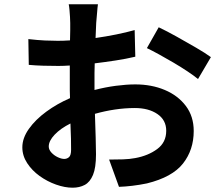

<svg xmlns="http://www.w3.org/2000/svg" viewBox="-20 -829 1040 894"><path d="M279 -89Q292 -89 301.5 -97.5Q311 -106 311 -132Q311 -151 310.5 -183Q310 -215 308 -254Q262 -231 234.5 -202Q207 -173 207 -147Q207 -132 219.5 -118.5Q232 -105 249 -97Q266 -89 279 -89ZM420 -445V-410Q470 -423 519.5 -429.5Q569 -436 610 -436Q686 -436 747.5 -410Q809 -384 845.5 -335.5Q882 -287 882 -219Q882 -131 832 -67.5Q782 -4 664 25Q630 32 596.5 36Q563 40 534 41L488 -86Q522 -86 553 -87Q584 -88 610 -93Q670 -104 712 -135Q754 -166 754 -220Q754 -270 713 -298Q672 -326 608 -326Q562 -326 515 -319Q468 -312 422 -299Q424 -240 425.5 -188Q427 -136 427 -110Q427 -48 413 -14.5Q399 19 374.5 32Q350 45 318 45Q282 45 241 30.5Q200 16 164.5 -9.5Q129 -35 106.5 -69.5Q84 -104 84 -143Q84 -186 114.5 -229Q145 -272 195.5 -309Q246 -346 306 -372Q305 -389 305 -406.5Q305 -424 305 -441V-524Q291 -523 277.5 -522.5Q264 -522 252 -522Q218 -522 182 -523Q146 -524 114 -527L112 -647Q156 -642 189 -640.5Q222 -639 249 -639Q262 -639 276.5 -639.5Q291 -640 306 -641Q307 -667 307 -688Q307 -709 307 -722Q307 -732 306 -749.5Q305 -767 303.5 -783.5Q302 -800 300 -809H436Q434 -796 432 -769Q430 -742 428 -723Q427 -706 426.5 -688.5Q426 -671 425 -652Q474 -659 521 -668.5Q568 -678 607 -689L610 -565Q568 -555 519 -547.5Q470 -540 421 -534Q420 -512 420 -489.5Q420 -467 420 -445ZM664 -605 719 -702Q757 -684 803.5 -658Q850 -632 893 -607Q936 -582 962 -563L902 -461Q884 -476 854 -496Q824 -516 788.5 -537Q753 -558 720 -576Q687 -594 664 -605Z"/></svg>

Font: Noto IKEA Simplified Chinese
Style: Bold
Weight: 700
Designer: Monotype Design Team
Foundry: Monotype Imaging Inc.
Version: Version 1.100